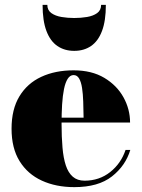

<svg xmlns="http://www.w3.org/2000/svg" viewBox="-20 -759 582 789"><path d="M285.5 10Q210 10 151.8 -16.8Q93.5 -43.5 60.5 -96.8Q27.5 -150 27.5 -230Q27.5 -310 59.8 -363.2Q92 -416.5 149.5 -443.2Q207 -470 282.5 -470Q357 -470 408.8 -439Q460.5 -408 487.5 -359Q514.5 -310 514.5 -255.5H94V-275.5H323.5Q323 -310 322 -341.5Q321 -373 317.2 -397.5Q313.5 -422 305.2 -436.2Q297 -450.5 282.5 -450.5Q268 -450.5 258.2 -435.2Q248.5 -420 243 -393Q237.5 -366 235.2 -329.5Q233 -293 233 -250Q233 -196 236.8 -152.8Q240.5 -109.5 250.5 -79.2Q260.5 -49 279.2 -32.8Q298 -16.5 327.5 -16.5Q388 -16.5 432.8 -52Q477.5 -87.5 496 -143H515.5Q496 -78 440 -34Q384 10 285.5 10ZM285 -550Q245 -550 215.8 -570Q186.5 -590 170.8 -631.8Q155 -673.5 155 -739H174.5Q174.5 -717 191 -705.2Q207.5 -693.5 232.8 -689.2Q258 -685 285 -685Q312 -685 337.5 -689.2Q363 -693.5 379.2 -705.2Q395.5 -717 395.5 -739H415Q415 -673.5 399.2 -631.8Q383.5 -590 354.2 -570Q325 -550 285 -550Z"/></svg>

Font: Bodoni Moda Black
Style: Regular
Weight: 900
Version: Version 2.005